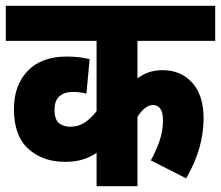

<svg xmlns="http://www.w3.org/2000/svg" viewBox="-20 -642 762 662"><path d="M722 -501H454V-372Q473 -386 494 -393Q515 -400 541 -400Q604 -400 643 -356.5Q682 -313 682 -234Q682 -185 668 -134Q654 -83 622 -27L500 -89Q518 -121 530 -156Q542 -191 542 -226Q542 -255 532.5 -267.5Q523 -280 508 -280Q493 -280 479 -268.5Q465 -257 454 -239V0H313V-115Q289 -99 263.5 -91.5Q238 -84 204 -84Q127 -84 77.5 -129Q28 -174 28 -266Q28 -348 75.5 -397.5Q123 -447 210 -447Q253 -447 289 -438L278 -319Q257 -325 230 -325Q201 -325 184.5 -309.5Q168 -294 168 -265Q168 -228 184.5 -216.5Q201 -205 222 -205Q251 -205 273 -220Q295 -235 313 -259V-501H0V-622H722Z"/></svg>

Font: Noto Sans Devanagari Condensed ExtraBold
Style: Regular
Weight: 800
Width: 3
Designer: Jelle Bosma - Monotype Design Team
Foundry: Monotype Imaging Inc.
Version: Version 2.004; ttfautohint (v1.8.4.7-5d5b)